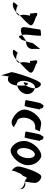

<svg xmlns="http://www.w3.org/2000/svg" viewBox="1335 -1971 819 3529"><g transform="rotate(90 1744.5 -206.5)"><path d="M21 -46C63 -14 148 -43 201 -95C170 -91 115 -98 83 -124C75 -124 23 -56 21 -46ZM228 -378C222 -340 242 -344 268 -354C263 -333 259 -306 255 -279C246 -218 257 -184 261 -161C345 -239 444 -329 445 -362C455 -424 269 -450 273 -475C210 -490 211 -490 228 -378ZM201 -95C221 -98 237 -105 238 -114C264 -128 265 -140 261 -161C240 -137 221 -114 201 -95Z M480 -260C464 -158 553 -171 625 -204C624 -206 626 -209 625 -211C606 -211 622 -366 630 -416C631 -424 643 -552 632 -552C622 -552 525 -546 524 -538C524 -538 492 -340 480 -260ZM625 -204C633 -139 658 -127 690 -176C704 -176 722 -221 738 -274C714 -270 667 -230 625 -204ZM738 -274H742C838 -282 880 -322 882 -408C871 -408 884 -546 883 -538L774 -403C769 -370 753 -319 738 -274Z M892 -46C934 -14 1019 -43 1072 -95C1041 -91 986 -98 954 -124C946 -124 894 -56 892 -46ZM1099 -378C1093 -340 1113 -344 1139 -354C1134 -333 1130 -306 1126 -279C1117 -218 1128 -184 1132 -161C1216 -239 1315 -329 1316 -362C1326 -424 1140 -450 1144 -475C1081 -490 1082 -490 1099 -378ZM1072 -95C1092 -98 1108 -105 1109 -114C1135 -128 1136 -140 1132 -161C1111 -137 1092 -114 1072 -95Z M1305 -12 1364 183 1385 40C1396 58 1421 56 1442 56C1480 63 1535 2 1548 -80C1550 -90 1551 -101 1551 -113C1545 -111 1538 -109 1532 -109C1484 -109 1456 -184 1470 -275C1484 -366 1533 -440 1583 -440C1590 -440 1597 -439 1603 -436C1601 -501 1562 -549 1525 -549C1455 -549 1317 -92 1305 -12ZM1497 -230C1513 -232 1532 -246 1547 -267C1541 -295 1532 -314 1518 -314C1494 -284 1490 -250 1497 -230ZM1547 -267C1555 -225 1554 -161 1551 -113C1625 -129 1696 -196 1708 -275C1720 -353 1673 -419 1603 -436C1603 -425 1603 -414 1601 -403C1593 -353 1572 -301 1547 -267Z M1819 -272C1817 -260 1914 -249 1927 -249C1939 -249 1990 -518 1992 -530C1993 -534 1985 -538 1972 -541C1974 -548 1975 -556 1972 -564C1966 -588 1939 -602 1915 -594C1909 -594 1900 -578 1891 -554H1884C1871 -554 1821 -284 1819 -272Z M1996 -272C1972 -118 2176 0 2238 -11C2297 -22 2324 -52 2316 -52L2205 -114C2176 -114 2150 -150 2145 -210C2136 -270 2159 -346 2194 -382C2199 -416 2270 -445 2303 -445C2337 -445 2359 -441 2361 -452C2363 -462 2397 -530 2389 -530C2389 -530 2274 -554 2244 -554C2165 -554 2020 -428 1996 -272Z M2397 -272C2395 -260 2492 -249 2505 -249C2517 -249 2568 -518 2570 -530C2571 -534 2563 -538 2550 -541C2552 -548 2553 -556 2550 -564C2544 -588 2517 -602 2493 -594C2487 -594 2478 -578 2469 -554H2462C2449 -554 2399 -284 2397 -272Z M2574 -274C2551 -121 2665 8 2751 8C2837 8 2990 -121 3013 -274C3037 -428 2923 -556 2837 -556C2751 -556 2598 -428 2574 -274ZM2704 -274C2718 -362 2769 -438 2819 -438C2869 -438 2897 -362 2883 -274C2870 -188 2819 -111 2769 -111C2719 -111 2691 -188 2704 -274Z M3041 -149C3029 -68 3113 -14 3113 -14C3112 -6 3136 -112 3147 -112C3166 -171 3186 -200 3201 -208C3216 -208 3243 -314 3235 -261C3246 -331 3270 -256 3319 -254C3323 -281 3331 -346 3341 -409C3356 -510 3261 -556 3225 -556C3157 -556 3056 -250 3041 -149ZM3319 -254C3319 -246 3317 -242 3318 -241C3317 -237 3318 -246 3325 -254ZM3325 -254C3357 -250 3462 -215 3452 -149L3455 -170C3464 -228 3414 -264 3350 -264C3338 -264 3330 -259 3325 -254Z"/></g></svg>

Font: Ampere
Style: UltCndIta
Weight: 400
Version: Version 1